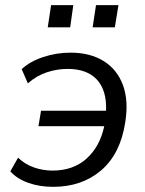

<svg xmlns="http://www.w3.org/2000/svg" viewBox="-20 -715 560 744"><path d="M186 9Q133 9 89.5 -6.5Q46 -22 20 -51L50 -104Q77 -78 112 -66Q147 -54 183 -54Q264 -54 315.5 -100.5Q367 -147 384 -226H129L139 -286H391Q394 -365 355.5 -406.5Q317 -448 242 -448Q202 -448 162 -435Q122 -422 88 -392L64 -447Q96 -477 147.5 -494Q199 -511 253 -511Q329 -511 381.5 -478.5Q434 -446 456.5 -385Q479 -324 465 -239Q446 -118 371.5 -54.5Q297 9 186 9ZM339 -609 352 -695H439L425 -609ZM165 -609 178 -695H264L252 -609Z"/></svg>

Font: Mulish
Style: Italic
Weight: 400
Italic angle: -9°
Designer: Vernon Adams
Foundry: Vernon Adams
Version: Version 3.603; ttfautohint (v1.8.3)